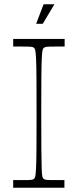

<svg xmlns="http://www.w3.org/2000/svg" viewBox="-20 -883 366 903"><path d="M42 0V-36Q56 -36 67 -36Q78 -36 87 -36Q116 -36 126 -37Q136 -38 140 -42Q144 -45 146 -54Q148 -63 149.5 -92Q151 -121 151.5 -182Q152 -243 152 -350Q152 -457 151.5 -518Q151 -579 149.5 -608Q148 -637 146 -646Q144 -655 140 -658Q136 -662 126 -663Q116 -664 87 -664Q78 -664 67 -664Q56 -664 42 -664V-700H284V-664Q271 -664 259.5 -664Q248 -664 239 -664Q210 -664 200.5 -663Q191 -662 186 -658Q182 -655 180 -646Q178 -637 176.5 -608Q175 -579 174.5 -518Q174 -457 174 -350Q174 -243 174.5 -182Q175 -121 176 -92Q177 -63 179 -54Q181 -45 185 -42Q190 -38 199.5 -37Q209 -36 238 -36Q247 -36 258.5 -36Q270 -36 283 -36V0ZM150 -771 185 -863H236L181 -771Z"/></svg>

Font: Ojuju ExtraLight
Style: Regular
Weight: 200
Designer: Chisaokwu Joboson, Mirko Velimirovic
Foundry: Udi Foundry
Version: Version 1.000